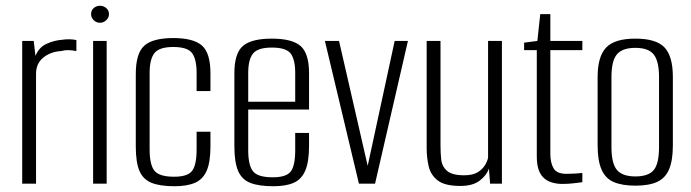

<svg xmlns="http://www.w3.org/2000/svg" viewBox="-20 -637 2397 666"><path d="M57 0V-495H97L103 -443Q115 -473 141.5 -485Q168 -497 195 -499Q222 -503 245 -498V-460Q240 -461 231.5 -462Q223 -463 213 -463Q203 -463 193 -460Q156 -458 130.5 -437.5Q105 -417 105 -381V0Z M303 0V-495H350V0ZM327 -558Q314 -558 305 -567Q296 -576 296 -588Q296 -601 305 -609Q314 -617 327 -617Q339 -617 348.5 -609Q358 -601 358 -588Q358 -576 348.5 -567Q339 -558 327 -558Z M585 9Q536 9 506.5 -2.5Q477 -14 464 -43.5Q451 -73 451 -129V-380Q451 -452 480.5 -478.5Q510 -505 581 -505Q651 -505 680.5 -479Q710 -453 710 -383V-321H662V-384Q662 -431 646.5 -452.5Q631 -474 581 -474Q532 -474 515.5 -452.5Q499 -431 499 -384V-119Q499 -66 515.5 -45Q532 -24 584 -24Q631 -24 646.5 -44.5Q662 -65 662 -119V-180H710V-129Q710 -75 697 -45Q684 -15 656.5 -3Q629 9 585 9Z M928 9Q878 9 848.5 -2.5Q819 -14 806 -44Q793 -74 793 -130V-383Q793 -452 822.5 -477.5Q852 -503 923 -503Q993 -503 1022.5 -477.5Q1052 -452 1052 -383V-257H841V-116Q841 -64 857.5 -43Q874 -22 926 -22Q973 -22 988.5 -42Q1004 -62 1004 -116V-176H1052V-131Q1052 -76 1039 -45.5Q1026 -15 999 -3Q972 9 928 9ZM841 -284H1004V-384Q1004 -430 988.5 -451Q973 -472 923 -472Q874 -472 857.5 -451Q841 -430 841 -384Z M1225 0 1107 -495H1156L1257 -55H1254L1349 -495H1395L1281 0Z M1577 8Q1523 8 1498.5 -11Q1474 -30 1467 -60Q1460 -90 1460 -123V-495H1508V-132Q1508 -107 1510.5 -83.5Q1513 -60 1530.5 -44.5Q1548 -29 1590 -29Q1620 -29 1637 -39.5Q1654 -50 1662.5 -64.5Q1671 -79 1673 -90V-495H1721V0H1680L1676 -52Q1668 -29 1644 -10.5Q1620 8 1577 8Z M1931 1Q1910 1 1893 -4.5Q1876 -10 1864.5 -21.5Q1853 -33 1847.5 -51Q1842 -69 1842 -95V-463H1798V-489L1844 -495L1854 -588H1889V-495H2000V-463H1889V-103Q1889 -73 1900 -53.5Q1911 -34 1945 -34Q1960 -34 1976 -35Q1992 -36 2000 -37V-5Q1991 -4 1972 -1.5Q1953 1 1931 1Z M2184 7Q2138 7 2109 -5.5Q2080 -18 2066.5 -49Q2053 -80 2053 -133V-370Q2053 -441 2082.5 -472Q2112 -503 2184 -503Q2256 -503 2285 -472.5Q2314 -442 2314 -370V-133Q2314 -81 2301 -50Q2288 -19 2259.5 -6Q2231 7 2184 7ZM2184 -25Q2229 -25 2247.5 -47Q2266 -69 2266 -127V-370Q2266 -424 2248 -447.5Q2230 -471 2184 -471Q2139 -471 2120 -448.5Q2101 -426 2101 -370V-127Q2101 -70 2120 -47.5Q2139 -25 2184 -25Z"/></svg>

Font: Alumni Sans Light
Style: Regular
Weight: 300
Version: Version 1.018